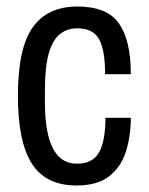

<svg xmlns="http://www.w3.org/2000/svg" viewBox="-20 -558 457 590"><path d="M215 12Q121 12 78 -55Q35 -122 35 -263Q35 -410 80.5 -474Q126 -538 218 -538Q309 -538 345.5 -486Q382 -434 382 -330H303Q303 -404 284.5 -437.5Q266 -471 217 -471Q187 -471 164.5 -453.5Q142 -436 130 -394.5Q118 -353 118 -280V-244Q118 -55 216 -55Q265 -55 284.5 -90Q304 -125 304 -196H382Q382 -140 367 -92.5Q352 -45 315.5 -16.5Q279 12 215 12Z"/></svg>

Font: Archivo Condensed
Style: Regular
Weight: 400
Width: 3
Designer: Hector Gatti
Foundry: Omnibus-Type
Version: Version 2.001; ttfautohint (v1.8.3)